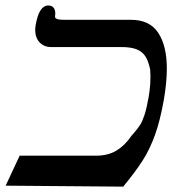

<svg xmlns="http://www.w3.org/2000/svg" viewBox="-30 -675 650 698"><path d="M41.5 -109H318Q363 -109 393.8 -127.8Q424.5 -146.5 448 -181.5L456 -190.5Q472 -209 480 -221.8Q488 -234.5 495.5 -257.8Q503 -281 510.5 -322.5Q510.5 -324 513.8 -345.8Q517 -367.5 517 -398Q517 -406.5 516 -421.5Q510 -452.5 498.5 -470.2Q487 -488 466 -496Q445 -504 410 -504H155Q130.5 -504 114.2 -520.8Q98 -537.5 98 -566Q98 -576 100 -585.5Q112 -655 145.5 -655Q159 -655 165 -646.8Q171 -638.5 171 -626.5Q171 -623 170.5 -620Q170 -617 170 -614.5Q170 -603 201 -603H446Q514 -603 545.2 -555.8Q576.5 -508.5 576.5 -425.5Q576.5 -375 565.5 -311.5Q552 -235.5 533.2 -183.8Q514.5 -132 488.8 -91.8Q463 -51.5 418 3.5L-9.5 0Z"/></svg>

Font: JuliaMono BoldItalic
Style: Regular
Weight: 700
Italic angle: -9°
Monospace: yes
Designer: cormullion
Foundry: corm
Version: Version 0.049; ttfautohint (v1.8.4)